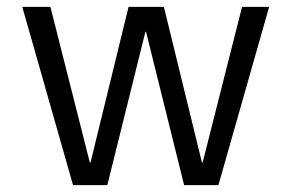

<svg xmlns="http://www.w3.org/2000/svg" viewBox="-20 -540 850 560"><path d="M127 -520 242 -66H244L355 -520H458L569 -66H571L686 -520H765L617 0H517L406 -447H404L293 0H193L45 -520Z"/></svg>

Font: Mplus 1p
Style: Regular
Weight: 400
Version: Version 1.061